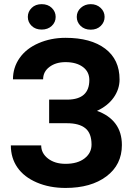

<svg xmlns="http://www.w3.org/2000/svg" viewBox="-20 -904 657 933"><path d="M32.7 0ZM414.1 -515.1Q414.1 -555.7 382.3 -578.9Q350.6 -602.1 298.3 -602.1Q251.5 -602.1 220.5 -578.9Q189.5 -555.7 189.5 -518.6H43Q43 -576.2 75.4 -622.3Q107.9 -668.5 167.7 -694.3Q227.5 -720.2 298.3 -720.2Q421.4 -720.2 491.2 -667.5Q561 -614.7 561 -518.1Q561 -470.7 532.5 -430.2Q503.9 -389.6 451.2 -365.2Q509.8 -344.7 541 -303Q572.3 -261.2 572.3 -199.2Q572.3 -103.5 497.3 -47.1Q422.4 9.3 298.3 9.3Q220.7 9.3 158.7 -17.3Q96.7 -43.9 64.7 -90.1Q32.7 -136.2 32.7 -197.3H180.2Q180.2 -159.2 213.4 -133.5Q246.6 -107.9 298.3 -107.9Q356.9 -107.9 390.9 -134.3Q424.8 -160.6 424.8 -201.2Q424.8 -256.8 394.5 -281Q364.3 -305.2 306.2 -305.2H218.8V-419.9H309.1Q414.1 -421.4 414.1 -515.1ZM250.5 -821.8Q250.5 -795.9 231.4 -778.1Q212.4 -760.3 182.6 -760.3Q152.3 -760.3 133.8 -778.3Q115.2 -796.4 115.2 -821.8Q115.2 -847.2 133.8 -865.5Q152.3 -883.8 182.6 -883.8Q212.9 -883.8 231.7 -865.5Q250.5 -847.2 250.5 -821.8ZM353 -821.8Q353 -848.1 372.8 -866Q392.6 -883.8 420.9 -883.8Q449.7 -883.8 469 -865.7Q488.3 -847.7 488.3 -821.8Q488.3 -796.4 469.7 -778.1Q451.2 -759.8 420.9 -759.8Q390.6 -759.8 371.8 -778.1Q353 -796.4 353 -821.8Z"/></svg>

Font: Roboto
Style: Bold
Weight: 700
Designer: Google
Version: Version 2.134; 2016; ttfautohint (v1.6)